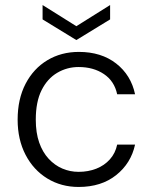

<svg xmlns="http://www.w3.org/2000/svg" viewBox="-20 -730 605 762"><path d="M292 12Q223 12 168 -21.5Q113 -55 81.5 -115.5Q50 -176 50 -255Q50 -337 81.5 -397.5Q113 -458 168 -491Q223 -524 293 -524Q382 -524 441 -478Q500 -432 516 -356H445Q434 -408 392.5 -436Q351 -464 292 -464Q246 -464 207 -441Q168 -418 145 -372Q122 -326 122 -255Q122 -203 135.5 -164.5Q149 -126 173 -100Q197 -74 227.5 -61Q258 -48 292 -48Q330 -48 362 -60.5Q394 -73 416 -97.5Q438 -122 445 -156H516Q500 -82 441 -35Q382 12 292 12ZM283 -571 149 -653V-710L283 -626L417 -710V-653Z"/></svg>

Font: DM Sans 12pt Light
Style: Regular
Weight: 300
Version: Version 4.004;gftools[0.9.30]